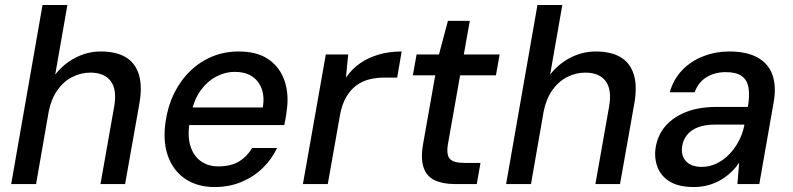

<svg xmlns="http://www.w3.org/2000/svg" viewBox="-20 -740 3189 772"><path d="M25 0 151 -720H251L202 -440Q235 -483 283.5 -508Q332 -533 385 -533Q447 -533 485.5 -510Q524 -487 538.5 -440Q553 -393 540 -321L483 0H384L439 -311Q451 -379 425.5 -413.5Q400 -448 343 -448Q305 -448 270 -430Q235 -412 210.5 -377Q186 -342 176 -292L125 0Z M843 12Q773 12 724.5 -21Q676 -54 655 -113.5Q634 -173 646 -252Q655 -314 680.5 -365.5Q706 -417 745.5 -455Q785 -493 834 -513Q883 -533 940 -533Q1015 -533 1061 -500.5Q1107 -468 1125 -412.5Q1143 -357 1132 -289Q1131 -278 1128.5 -265Q1126 -252 1123 -237H716L728 -308H1037Q1044 -354 1031 -386Q1018 -418 991 -434.5Q964 -451 925 -451Q885 -451 848.5 -431.5Q812 -412 785.5 -374.5Q759 -337 748 -280L743 -252Q733 -194 745.5 -153.5Q758 -113 787.5 -92Q817 -71 857 -71Q908 -71 940.5 -90.5Q973 -110 994 -145H1094Q1073 -100 1036.5 -64.5Q1000 -29 951 -8.5Q902 12 843 12Z M1198 0 1290 -521H1380L1371 -428Q1395 -463 1428.5 -486Q1462 -509 1504 -521Q1546 -533 1595 -533L1577 -428H1524Q1494 -428 1465.5 -421Q1437 -414 1413.5 -397Q1390 -380 1372.5 -350.5Q1355 -321 1347 -277L1298 0Z M1809 0Q1761 0 1728.5 -15Q1696 -30 1683.5 -65.5Q1671 -101 1681 -160L1730 -437H1640L1655 -521H1745L1781 -656H1869L1845 -521H1989L1974 -437H1830L1781 -160Q1774 -117 1789 -101Q1804 -85 1847 -85H1912L1897 0Z M2015 0 2141 -720H2241L2192 -440Q2225 -483 2273.5 -508Q2322 -533 2375 -533Q2437 -533 2475.5 -510Q2514 -487 2528.5 -440Q2543 -393 2530 -321L2473 0H2374L2429 -311Q2441 -379 2415.5 -413.5Q2390 -448 2333 -448Q2295 -448 2260 -430Q2225 -412 2200.5 -377Q2176 -342 2166 -292L2115 0Z M2770 12Q2710 12 2674 -9.5Q2638 -31 2624 -67.5Q2610 -104 2616 -145Q2624 -197 2656 -233.5Q2688 -270 2739.5 -290Q2791 -310 2859 -310H2987Q2995 -357 2989.5 -388Q2984 -419 2962 -434.5Q2940 -450 2898 -450Q2855 -450 2821.5 -430Q2788 -410 2773 -369H2673Q2688 -422 2723.5 -458.5Q2759 -495 2808.5 -514Q2858 -533 2912 -533Q2983 -533 3026.5 -508.5Q3070 -484 3086 -438.5Q3102 -393 3091 -330L3033 0H2945L2952 -86Q2938 -65 2919.5 -47.5Q2901 -30 2878 -16.5Q2855 -3 2828 4.5Q2801 12 2770 12ZM2802 -69Q2833 -69 2861 -82.5Q2889 -96 2911.5 -119Q2934 -142 2949.5 -171Q2965 -200 2972 -232L2973 -239H2856Q2814 -239 2786 -228Q2758 -217 2742.5 -197.5Q2727 -178 2723 -153Q2717 -115 2738 -92Q2759 -69 2802 -69Z"/></svg>

Font: DM Sans 10pt Medium
Style: Italic
Weight: 500
Italic angle: -10°
Version: Version 4.004;gftools[0.9.30]